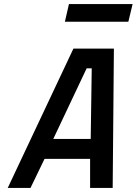

<svg xmlns="http://www.w3.org/2000/svg" viewBox="-20 -924 672 944"><path d="M299 -817 319 -904H632L611 -817ZM423 0V-143H199L130 0H18L341 -685H540L534 0ZM406 -588 242 -241H426L431 -588Z"/></svg>

Font: Titillium Web
Style: SemiBold Italic
Weight: 600
Italic angle: -13°
Version: Version 1.001;PS 57.000;hotconv 1.0.70;makeotf.lib2.5.55311